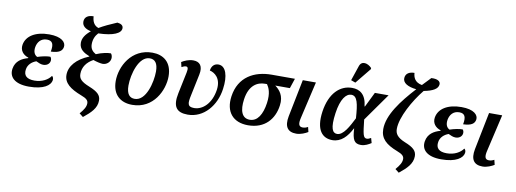

<svg xmlns="http://www.w3.org/2000/svg" viewBox="-74 -1271 5220 1944"><g transform="rotate(10 2535.5 -298.5)"><path d="M236 10C389 10 456 -43 464 -95C467 -114 460 -131 449 -138C420 -95 359 -60 281 -60C201 -60 166 -94 177 -159C185 -207 222 -240 267 -256C290 -245 316 -233 339 -233C375 -232 405 -252 410 -284C412 -298 410 -314 399 -326C369 -327 315 -317 268 -301C238 -315 223 -348 231 -396C240 -447 273 -491 335 -491C393 -491 409 -456 394 -378C479 -381 510 -406 517 -447C525 -496 476 -547 349 -547C207 -547 115 -488 100 -396C91 -339 124 -296 181 -278L180 -273C116 -255 55 -221 42 -141C28 -55 88 10 236 10Z M829 218C904 158 961 104 961 26C961 -29 927 -61 840 -96C752 -131 728 -160 728 -208C728 -279 769 -334 834 -369C870 -356 913 -347 932 -347C972 -347 1006 -376 1011 -413C1014 -435 1007 -455 997 -466C966 -467 904 -456 847 -431C812 -451 789 -477 789 -524C789 -573 806 -612 835 -643C991 -647 1068 -685 1068 -737C1068 -766 1045 -780 1007 -784C936 -754 876 -726 827 -697C778 -714 762 -756 759 -805C705 -806 666 -783 666 -734C666 -690 701 -663 758 -651C706 -609 678 -567 678 -519C678 -451 732 -421 787 -399L786 -396C659 -344 591 -263 591 -174C591 -90 657 -40 774 5C831 26 849 45 849 74C849 109 829 142 790 187Z M1298 10C1516 10 1612 -194 1612 -337C1612 -485 1521 -546 1410 -546C1194 -546 1093 -348 1093 -199C1093 -59 1177 10 1298 10ZM1313 -54C1261 -54 1228 -88 1228 -177C1228 -292 1281 -485 1394 -485C1446 -485 1478 -450 1478 -364C1478 -252 1429 -54 1313 -54Z M1869 10C2035 10 2154 -136 2177 -308C2197 -444 2166 -544 2089 -544C2051 -544 2020 -520 2013 -469C2062 -458 2134 -411 2117 -289C2096 -145 2009 -67 1922 -67C1850 -67 1851 -104 1870 -192L1915 -408C1935 -500 1897 -541 1831 -541C1784 -541 1741 -521 1712 -503L1724 -453C1739 -462 1756 -468 1768 -468C1787 -468 1795 -454 1785 -407L1739 -186C1710 -47 1753 10 1869 10Z M2489 10C2662 10 2754 -102 2773 -243C2788 -346 2738 -400 2692 -434H2842L2876 -536H2637C2460 -536 2303 -454 2274 -250C2251 -88 2334 10 2489 10ZM2497 -48C2416 -48 2388 -124 2405 -243C2426 -390 2509 -434 2586 -434H2607C2629 -402 2655 -350 2640 -245C2623 -126 2576 -48 2497 -48Z M2985 9C3031 9 3078 -13 3104 -29L3092 -79C3075 -70 3060 -64 3038 -64C2996 -64 2990 -97 3004 -156L3092 -536H2957L2880 -151C2859 -42 2897 9 2985 9Z M3485 -604 3616 -765 3617 -777C3578 -819 3512 -837 3491 -775L3439 -621ZM3356 10C3446 10 3506 -56 3552 -145H3554C3560 -27 3582 8 3650 8C3692 8 3729 -14 3754 -30L3740 -80C3722 -70 3710 -65 3698 -65C3659 -65 3655 -104 3638 -252L3839 -536H3698L3623 -383H3619C3606 -505 3543 -546 3463 -546C3340 -546 3236 -451 3208 -257C3181 -65 3253 10 3356 10ZM3393 -60C3347 -60 3318 -104 3341 -265C3362 -414 3414 -476 3467 -476C3529 -476 3544 -399 3554 -249C3509 -160 3457 -60 3393 -60Z M4076 218C4151 158 4208 104 4208 26C4208 -29 4174 -61 4086 -96C4002 -130 3980 -168 3980 -216C3980 -336 4084 -522 4181 -641C4275 -659 4325 -688 4328 -734C4330 -765 4301 -787 4235 -783C4208 -755 4180 -726 4153 -697C4080 -710 4061 -758 4058 -805C4009 -805 3968 -786 3965 -736C3962 -686 4016 -654 4104 -645C3967 -495 3845 -336 3845 -190C3845 -93 3905 -40 4021 5C4077 26 4096 45 4096 74C4096 109 4076 142 4037 187Z M4475 10C4628 10 4695 -43 4703 -95C4706 -114 4699 -131 4688 -138C4659 -95 4598 -60 4520 -60C4440 -60 4405 -94 4416 -159C4424 -207 4461 -240 4506 -256C4529 -245 4555 -233 4578 -233C4614 -232 4644 -252 4649 -284C4651 -298 4649 -314 4638 -326C4608 -327 4554 -317 4507 -301C4477 -315 4462 -348 4470 -396C4479 -447 4512 -491 4574 -491C4632 -491 4648 -456 4633 -378C4718 -381 4749 -406 4756 -447C4764 -496 4715 -547 4588 -547C4446 -547 4354 -488 4339 -396C4330 -339 4363 -296 4420 -278L4419 -273C4355 -255 4294 -221 4281 -141C4267 -55 4327 10 4475 10Z M4900 9C4946 9 4993 -13 5019 -29L5007 -79C4990 -70 4975 -64 4953 -64C4911 -64 4905 -97 4919 -156L5007 -536H4872L4795 -151C4774 -42 4812 9 4900 9Z"/></g></svg>

Font: Noto Serif SemiBold
Style: Italic
Weight: 600
Italic angle: -12°
Designer: Monotype Design Team
Foundry: Monotype Imaging Inc.
Version: Version 2.014